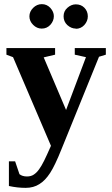

<svg xmlns="http://www.w3.org/2000/svg" viewBox="-20 -690 540 927"><path d="M226 14 43 -414 11 -426V-458H246V-426L191 -413L299 -159L395 -414L341 -426V-458H491V-426L458 -416L277 30Q245 110 222 145Q198 182 170 199Q142 217 104 217Q64 217 23 208V89H53L74 151Q88 162 110 162Q130 162 143 153Q157 144 169 127Q180 112 193 86Q205 62 226 14ZM346 -551V-552Q324 -552 305 -569Q287 -586 287 -611Q287 -636 305 -652Q324 -669 346 -669Q371 -669 387 -653Q404 -636 404 -611Q404 -588 387 -569Q370 -551 346 -551ZM182 -552H181Q158 -552 140 -570Q122 -588 122 -611Q122 -634 140 -652Q158 -670 182 -670Q206 -670 223 -652Q240 -633 240 -612Q240 -589 223 -570Q206 -552 182 -552Z"/></svg>

Font: Libra Serif Modern
Style: Bold
Weight: 700
Designer: Stefan Peev, Context Ltd
Foundry: Ascender Corporation
Version: Version 1.000